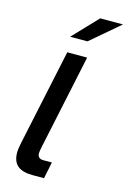

<svg xmlns="http://www.w3.org/2000/svg" viewBox="-140 -1018 719 1083"><g transform="rotate(15 219.0 -476.5)"><path d="M56 -160 175 -720H291L173 -163Q171 -151 169.5 -144Q168 -137 168 -129Q168 -97 202 -97H252L232 0H166Q106 0 77 -24.5Q48 -49 48 -101Q48 -112 50 -126.5Q52 -141 56 -160ZM168 -809 305 -953H438L269 -809Z"/></g></svg>

Font: Wix Madefor Text SemiBold
Style: Italic
Weight: 600
Italic angle: -12°
Designer: Dalton Maag Ltd
Foundry: Dalton Maag Ltd
Version: Version 3.100